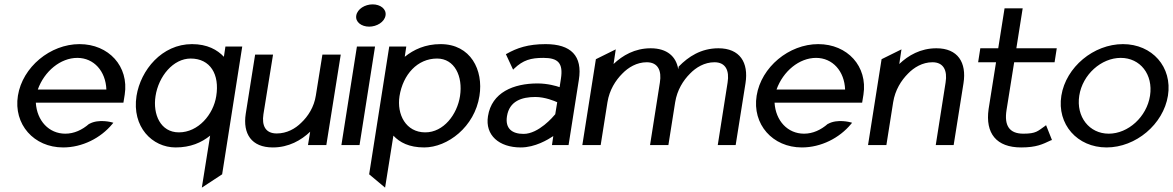

<svg xmlns="http://www.w3.org/2000/svg" viewBox="-20 -664 5370 879"><path d="M62 -226C41 -95 135 11 269 11C357 11 441 -32 494 -96L499 -102L492 -104C492 -104 432 -121 389 -97H388C356 -69 319 -52 279 -52C204 -52 149 -111 144 -194H545L551 -231C571 -360 478 -462 344 -462C210 -462 83 -357 62 -226ZM153 -254C183 -338 257 -399 334 -399C410 -399 464 -338 467 -254Z M605 -225C583 -83 677 11 784 11C852 11 902 -11 942 -43L904 195L997 134L1089 -451H1012L1005 -404C975 -436 929 -462 859 -462C721 -462 624 -343 605 -225ZM692 -224C706 -315 773 -396 853 -396C943 -396 986 -323 970 -224C957 -140 888 -58 799 -58C715 -58 679 -140 692 -224Z M1105 -143C1091 -52 1131 11 1229 11C1302 11 1359 -22 1400 -61L1390 0H1474L1540 -414H1456L1426 -227C1418 -174 1390 -131 1359 -102C1332 -75 1293 -53 1247 -53C1195 -53 1178 -89 1186 -141L1230 -414H1148Z M1611 -593C1606 -563 1635 -542 1670 -542C1705 -542 1740 -563 1745 -593C1750 -623 1721 -644 1686 -644C1651 -644 1616 -623 1611 -593ZM1543 0H1626L1697 -451H1614Z M1670 134 1743 195 1781 -43C1810 -12 1853 11 1922 11C2029 11 2153 -83 2175 -225C2194 -343 2135 -462 1997 -462C1927 -462 1874 -437 1833 -404L1840 -451H1762ZM1809 -224C1825 -323 1891 -396 1981 -396C2061 -396 2100 -315 2086 -224C2073 -140 2011 -58 1927 -58C1838 -58 1796 -140 1809 -224Z M2214 -132C2200 -45 2265 11 2364 11C2430 11 2489 -25 2513 -41L2507 0H2583L2630 -298C2648 -409 2593 -462 2478 -462C2397 -462 2346 -444 2300 -418L2296 -416L2329 -345L2334 -350C2375 -389 2410 -399 2468 -399C2535 -399 2559 -375 2548 -304L2542 -265C2528 -270 2487 -282 2441 -282C2331 -282 2231 -241 2214 -132ZM2301 -132C2312 -201 2368 -220 2431 -220C2476 -220 2520 -201 2531 -196L2522 -141C2513 -130 2446 -51 2377 -51C2324 -51 2292 -76 2301 -132Z M2646 0H2730L2761 -196C2770 -252 2798 -296 2829 -327C2856 -355 2895 -379 2941 -379C2992 -379 3010 -341 3001 -286L2956 0H3040L3071 -196C3080 -252 3108 -296 3139 -327C3166 -355 3205 -379 3251 -379C3302 -379 3320 -341 3311 -286L3266 0H3348L3393 -283C3408 -378 3367 -443 3269 -443C3189 -443 3131 -404 3088 -360L3087 -359L3085 -347C3076 -405 3034 -443 2959 -443C2886 -443 2830 -410 2789 -371L2799 -438L2708 -393Z M3444 -226C3423 -95 3517 11 3651 11C3739 11 3823 -32 3876 -96L3881 -102L3874 -104C3874 -104 3814 -121 3771 -97H3770C3738 -69 3701 -52 3661 -52C3586 -52 3531 -111 3526 -194H3927L3933 -231C3953 -360 3860 -462 3726 -462C3592 -462 3465 -357 3444 -226ZM3535 -254C3565 -338 3639 -399 3716 -399C3792 -399 3846 -338 3849 -254Z M3954 0H4038L4069 -196C4078 -252 4106 -296 4137 -327C4164 -355 4203 -379 4249 -379C4300 -379 4318 -341 4309 -286L4264 0H4346L4391 -283C4406 -378 4365 -443 4267 -443C4194 -443 4138 -410 4097 -371L4107 -438L4016 -393Z M4458 -379H4540L4506 -165C4490 -53 4542 11 4655 11C4725 11 4754 -4 4790 -21L4796 -23L4769 -91L4764 -87C4731 -64 4724 -52 4665 -52C4600 -52 4577 -90 4588 -160L4623 -379H4808L4818 -443H4633L4662 -626H4579L4550 -443H4468Z M4839 -226C4818 -95 4912 11 5046 11C5180 11 5306 -95 5327 -226C5348 -357 5255 -462 5121 -462C4987 -462 4860 -357 4839 -226ZM4921 -226C4936 -323 5022 -399 5111 -399C5200 -399 5260 -323 5245 -226C5230 -129 5145 -52 5056 -52C4967 -52 4906 -129 4921 -226Z"/></svg>

Font: Charger Sport
Style: DfBdObl
Weight: 400
Designer: Jasper
Foundry: Cannot Into Space Fonts
Version: Version 1.1